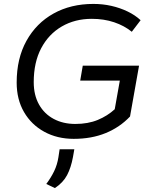

<svg xmlns="http://www.w3.org/2000/svg" viewBox="-20 -698 770 979"><path d="M356 10Q272 10 206 -26Q140 -62 102.5 -126.5Q65 -191 65 -277Q65 -400 115 -490Q165 -580 253 -629Q341 -678 456 -678Q504 -678 548 -668Q592 -658 630.5 -639.5Q669 -621 697 -595L652 -536Q614 -567 562 -584.5Q510 -602 448 -602Q362 -602 295 -563Q228 -524 190 -452Q152 -380 152 -279Q152 -213 179 -165Q206 -117 254 -91.5Q302 -66 364 -66Q429 -66 478.5 -86.5Q528 -107 565 -141L591 -287H389L402 -363H689L643 -104Q591 -49 519 -19.5Q447 10 356 10ZM260 261 216 240Q240 208 256 175Q272 142 278 103L284 63H359L352 103Q342 157 322 195Q302 233 260 261Z"/></svg>

Font: Gantari
Style: Italic
Weight: 400
Italic angle: -10°
Designer: Anugrah Pasau
Foundry: Lafontype
Version: Version 1.000; ttfautohint (v1.8.3)